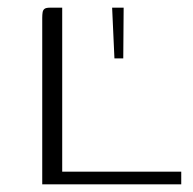

<svg xmlns="http://www.w3.org/2000/svg" viewBox="-20 -480 503 500"><path d="M142 -460V-33H452V0H90V-433Q90 -442 91 -448Q92 -454 96 -457Q100 -460 110 -460ZM278 -328 272 -460H302L301 -328Z"/></svg>

Font: Genos Light
Style: Regular
Weight: 300
Designer: Robert E. Leuschke
Foundry: Robert E. Leuschke
Version: Version 1.010